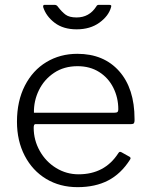

<svg xmlns="http://www.w3.org/2000/svg" viewBox="-20 -762 619 792"><path d="M304 -43Q412 -43 468 -130Q471 -135 474 -135.5Q477 -136 481 -134L515 -115Q518 -113 518.5 -110Q519 -107 516 -103Q479 -45 426 -17.5Q373 10 300 10Q227 10 170.5 -24Q114 -58 82 -119.5Q50 -181 50 -260Q50 -345 82.5 -408.5Q115 -472 171.5 -506Q228 -540 299 -540Q408 -540 471.5 -468.5Q535 -397 535 -271V-265Q535 -258 532.5 -254Q530 -250 521 -250H126Q119 -250 119 -235Q119 -184 144 -139.5Q169 -95 211.5 -69Q254 -43 304 -43ZM451 -297Q461 -297 464.5 -300Q468 -303 468 -311Q468 -359 447.5 -400Q427 -441 389 -465Q351 -489 300 -489Q244 -489 203 -461.5Q162 -434 140.5 -390Q119 -346 120 -297ZM438 -732Q428 -696 390 -668.5Q352 -641 296 -641Q241 -641 205.5 -668Q170 -695 158 -733V-736Q158 -742 164 -742H205Q214 -742 219 -734Q235 -713 250.5 -701.5Q266 -690 296 -690Q348 -690 377 -735Q379 -739 381.5 -740.5Q384 -742 388 -742H430Q436 -742 438 -740Q440 -738 438 -732Z"/></svg>

Font: Libre Franklin Light
Style: Regular
Weight: 300
Designer: Pablo Impallari, Rodrigo Fuenzalida
Foundry: Impallari Type
Version: Version 1.002; ttfautohint (v1.5)